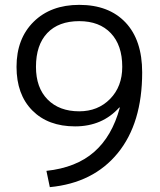

<svg xmlns="http://www.w3.org/2000/svg" viewBox="-20 -760 660 790"><path d="M306 -740Q428 -740 496.5 -667.5Q565 -595 565 -462Q565 -253 464.5 -130Q364 -7 185 10L171 -57Q293 -70 367 -134.5Q441 -199 473 -317L471 -318Q401 -240 289 -240Q178 -240 113 -305.5Q48 -371 48 -485Q48 -601 118.5 -670.5Q189 -740 306 -740ZM306 -673Q221 -673 174.5 -624Q128 -575 128 -485Q128 -399 176 -350.5Q224 -302 306 -302Q383 -302 433 -353Q483 -404 483 -485Q483 -574 436 -623.5Q389 -673 306 -673Z"/></svg>

Font: Mplus 1p
Style: Regular
Weight: 400
Version: Version 1.061